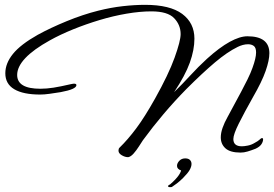

<svg xmlns="http://www.w3.org/2000/svg" viewBox="-20 -601 1134 794"><path d="M510 49Q497 49 483.5 41Q470 33 470 22Q470 14 474 10Q509 -24 544 -71Q579 -118 621 -193Q677 -293 702 -362.5Q727 -432 727 -460Q727 -498 700 -526Q673 -554 606 -554Q559 -554 503.5 -544.5Q448 -535 391.5 -518Q335 -501 282 -479.5Q229 -458 186 -434Q51 -359 51 -291Q51 -234 147 -234Q173 -234 201.5 -238.5Q230 -243 273 -253Q278 -254 281 -254.5Q284 -255 286 -255Q296 -255 296 -249Q296 -232 231 -220Q206 -216 184.5 -213Q163 -210 146 -210Q76 -210 39 -232Q2 -254 2 -298Q2 -339 33.5 -378Q65 -417 136 -457Q189 -486 256 -513.5Q323 -541 387 -557Q439 -570 488 -575.5Q537 -581 580 -581Q683 -581 733.5 -543.5Q784 -506 784 -441Q784 -395 765 -342Q746 -289 700 -220Q735 -254 767 -289Q799 -324 836 -358Q888 -405 930 -428Q972 -451 1003 -451Q1094 -451 1094 -381Q1094 -352 1078.5 -307.5Q1063 -263 1026 -199Q990 -135 967.5 -90Q945 -45 945 -26Q945 4 980 4Q990 4 1005 1Q1020 -2 1033 -10Q1048 -18 1054 -24Q1060 -30 1063 -30Q1068 -30 1068 -25Q1068 -15 1061 -4.5Q1054 6 1037 14Q1019 21 1004 25.5Q989 30 975 30Q932 30 912.5 12.5Q893 -5 893 -33Q893 -51 900.5 -72.5Q908 -94 921 -117L977 -221Q990 -245 1003.5 -272.5Q1017 -300 1024 -320Q1039 -361 1039 -384Q1039 -404 1029.5 -411Q1020 -418 1006 -418Q995 -418 984 -415Q973 -412 963 -407Q920 -386 869 -343Q818 -300 750 -232Q701 -182 656.5 -129.5Q612 -77 571 -21Q565 -12 554.5 4.5Q544 21 532.5 34Q521 47 510 49ZM691 172Q689 173 684 173Q675 173 675 169Q675 165 684 161Q685 160 694.5 151.5Q704 143 714.5 130Q725 117 729 104Q712 98 712 85Q712 74 721.5 64Q731 54 746 54Q759 54 765.5 60.5Q772 67 772 77Q772 88 764.5 101.5Q757 115 737 135Q724 148 711.5 157.5Q699 167 691 172Z"/></svg>

Font: Corinthia
Style: Bold
Weight: 700
Designer: Robert E. Leuschke
Foundry: Robert E. Leuschke
Version: Version 1.013; ttfautohint (v1.8.3)